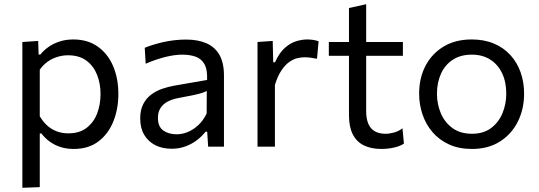

<svg xmlns="http://www.w3.org/2000/svg" viewBox="-20 -695 2554 910"><path d="M86 195Q86 140 86 87.2Q86 34.5 86 -27V-269Q86 -324 86 -381.5Q86 -439 86 -496L161 -501L163 -436.5H171.5Q186.5 -456 209.5 -472.2Q232.5 -488.5 262.2 -498.2Q292 -508 327.5 -508Q395.5 -508 443.2 -474.2Q491 -440.5 516 -382Q541 -323.5 541 -249.5Q541 -180 517.8 -120.8Q494.5 -61.5 447.2 -25.2Q400 11 329 11Q296 11 268 2.2Q240 -6.5 217.2 -22.8Q194.5 -39 176 -62.5H168.5V-23.5Q168.5 35 168.5 85.8Q168.5 136.5 168.5 192ZM304 -63Q357.5 -63 391.2 -89.5Q425 -116 440.8 -158.2Q456.5 -200.5 456.5 -249Q456.5 -299.5 439.8 -341.2Q423 -383 389 -408Q355 -433 302.5 -433Q276.5 -433 251.5 -425.2Q226.5 -417.5 205.2 -402.2Q184 -387 168.5 -364.5V-144Q183.5 -118.5 203.2 -100.5Q223 -82.5 248 -72.8Q273 -63 304 -63Z M793.5 10Q749 10 715.5 -7.2Q682 -24.5 663.2 -56.5Q644.5 -88.5 644.5 -133.5Q644.5 -174 659 -201.8Q673.5 -229.5 697 -247Q720.5 -264.5 749 -274.2Q777.5 -284 806 -289L961.5 -316Q963.5 -366.5 948.2 -392.2Q933 -418 905.5 -427Q878 -436 844.5 -436Q827.5 -436 808 -433.5Q788.5 -431 766.8 -425.8Q745 -420.5 721 -412.5Q697 -404.5 670.5 -393L666 -468.5Q684 -476 706.8 -483Q729.5 -490 755.2 -495.8Q781 -501.5 808 -504.5Q835 -507.5 862.5 -507.5Q918 -507.5 958.2 -490Q998.5 -472.5 1020 -435Q1041.5 -397.5 1041.5 -337Q1041.5 -314 1041.5 -278.5Q1041.5 -243 1041.5 -211V-146.5Q1041.5 -112.5 1041.5 -77.2Q1041.5 -42 1041.5 0H966.5L962 -70.5H954Q938.5 -50.5 915 -32Q891.5 -13.5 860.8 -1.8Q830 10 793.5 10ZM817.5 -58.5Q844 -58.5 870.5 -69.5Q897 -80.5 920.2 -102.2Q943.5 -124 959.5 -157L960 -264Q952 -259.5 938.8 -255Q925.5 -250.5 899.2 -244.8Q873 -239 826.5 -230.5Q798 -225.5 776 -214.2Q754 -203 741.2 -183.8Q728.5 -164.5 728.5 -137Q728.5 -94 754.2 -76.2Q780 -58.5 817.5 -58.5Z M1200.5 0Q1200.5 -55.5 1200.5 -106.5Q1200.5 -157.5 1200.5 -219V-269Q1200.5 -324 1200.5 -381.5Q1200.5 -439 1200.5 -496L1272.5 -501L1275 -400H1283.5Q1304 -445.5 1330.8 -468.8Q1357.5 -492 1385 -500Q1412.5 -508 1435.5 -508Q1449.5 -508 1463.5 -506Q1477.5 -504 1490 -499.5L1482.5 -416.5Q1466 -419.5 1452.8 -421.5Q1439.5 -423.5 1422 -423.5Q1407.5 -423.5 1389.2 -419.2Q1371 -415 1351.8 -401.8Q1332.5 -388.5 1314.5 -362.2Q1296.5 -336 1283 -292.5V-215.5Q1283 -157 1283 -106.2Q1283 -55.5 1283 0Z M1788 11Q1738.5 11 1704 -6.2Q1669.5 -23.5 1651.8 -58.8Q1634 -94 1634 -149Q1634 -192.5 1634 -235.2Q1634 -278 1634 -319.2Q1634 -360.5 1634 -398.8Q1634 -437 1634 -472Q1634 -523 1634 -566.5Q1634 -610 1634 -657L1715.5 -675Q1715.5 -638 1715.5 -606.5Q1715.5 -575 1715.5 -543Q1715.5 -511 1715.5 -472V-168.5Q1715.5 -115 1738.2 -88Q1761 -61 1808 -61Q1826.5 -61 1848.5 -67.2Q1870.5 -73.5 1887.5 -87L1894.5 -14.5Q1884.5 -7 1867.5 -1.2Q1850.5 4.5 1830 7.8Q1809.5 11 1788 11ZM1538.5 -430.5V-496H1889.5V-430.5Q1839.5 -430.5 1788.8 -430.5Q1738 -430.5 1690 -430.5H1656Z M2217 11Q2155.5 11 2108.8 -10.2Q2062 -31.5 2030.5 -68Q1999 -104.5 1982.8 -151.8Q1966.5 -199 1966.5 -251Q1966.5 -325.5 1996.8 -383.2Q2027 -441 2082.8 -474.5Q2138.5 -508 2215.5 -508Q2275 -508 2321 -488.5Q2367 -469 2399 -434Q2431 -399 2447.5 -352.2Q2464 -305.5 2464 -251Q2464 -177.5 2434 -118Q2404 -58.5 2348.8 -23.8Q2293.5 11 2217 11ZM2217 -61Q2271.5 -61 2307.5 -88Q2343.5 -115 2361.5 -158.5Q2379.5 -202 2379.5 -251Q2379.5 -307 2359.5 -348.5Q2339.5 -390 2303 -413Q2266.5 -436 2216.5 -436Q2162.5 -436 2125.5 -411.5Q2088.5 -387 2069.8 -345Q2051 -303 2051 -251Q2051 -202 2069.2 -158.5Q2087.5 -115 2124.5 -88Q2161.5 -61 2217 -61Z"/></svg>

Font: Commissioner Thin
Style: Regular
Weight: 400
Version: Version 1.000